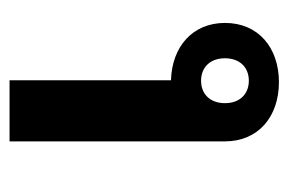

<svg xmlns="http://www.w3.org/2000/svg" viewBox="-121 -471 604 402"><g transform="rotate(-90 181.0 -270.0)"><path d="M210 12C282 12 334 -31 334 -101C334 -169 284 -212 214 -214V-552H86V-101C86 -31 138 12 210 12ZM213 -51C185 -51 166 -70 166 -101C166 -132 185 -151 213 -151C241 -151 260 -132 260 -101C260 -70 241 -51 213 -51Z"/></g></svg>

Font: IBM Plex Thai Looped SemiBold
Style: Regular
Weight: 600
Designer: Mike Abbink, Paul van der Laan, Pieter van Rosmalen, Ben Mitchell, Mark Frömberg
Foundry: Bold Monday
Version: Version 1.0